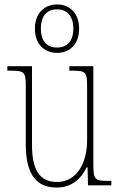

<svg xmlns="http://www.w3.org/2000/svg" viewBox="-20 -834 540 864"><path d="M237 -596C293 -596 336 -634 336 -705C336 -776 293 -814 237 -814C181 -814 137 -776 137 -705C137 -634 181 -596 237 -596ZM237 -620C195 -620 164 -644 164 -705C164 -767 195 -792 237 -792C277 -792 310 -767 310 -705C310 -644 277 -620 237 -620ZM235 10C304 10 345 -30 370 -81H374L376 0H481V-20H470C406 -20 400 -24 400 -99V-536H292V-516H300C371 -516 372 -511 372 -431V-203C372 -104 328 -15 236 -15C155 -15 124 -75 124 -182V-536H13V-516H24C91 -516 96 -511 96 -443V-184C96 -46 146 10 235 10Z"/></svg>

Font: Noto Serif Devanagari Condensed Thin
Style: Regular
Weight: 100
Width: 3
Designer: Universal Thirst, Indian Type Foundry and the Monotype Design Team
Foundry: Monotype Imaging Inc.
Version: Version 2.004